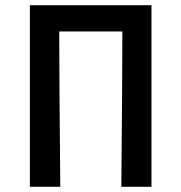

<svg xmlns="http://www.w3.org/2000/svg" viewBox="-20 -719 698 739"><path d="M95 0V-699H563V0H447L450 -360L451 -598H208L209 -360L212 0Z"/></svg>

Font: Ruda
Style: Bold
Weight: 700
Designer: Mariela Monsalve and Angelina Sanchez
Foundry: Mariela Monsalve and Angelina Sanchez
Version: Version 2.000